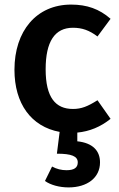

<svg xmlns="http://www.w3.org/2000/svg" viewBox="-20 -564 518 837"><path d="M405 -127C362 -100 335 -89 298 -89C222 -89 179 -139 179 -262C179 -383 219 -443 298 -443C338 -443 369 -432 405 -405L462 -482C413 -525 359 -544 290 -544C139 -544 43 -429 43 -260C43 -112 116 -12 240 11L228 106C292 106 319 117 319 144C319 167 303 178 270 178C248 178 227 173 207 162L176 225C200 242 238 253 279 253C360 253 416 211 416 144C416 93 384 59 317 52V14C370 9 419 -11 462 -46Z"/></svg>

Font: Fira Sans Medium
Style: Regular
Weight: 500
Designer: Carrois Corporate & Edenspiekermann AG
Foundry: Carrois Corporate GbR & Edenspiekermann AG
Version: Version 4.203